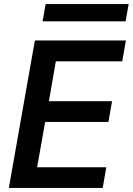

<svg xmlns="http://www.w3.org/2000/svg" viewBox="-20 -924 652 944"><path d="M151.5 -725H599L581 -622.5H254.5L220.5 -426.5H531L513 -324.5H202L162.5 -101.5H502.5L485 0H23.5ZM204.5 -904H612.5L597.5 -819H189.5Z"/></svg>

Font: JuliaMono SemiBold
Style: Italic
Weight: 600
Italic angle: -9°
Monospace: yes
Designer: cormullion
Foundry: corm
Version: Version 0.056; ttfautohint (v1.8.4)